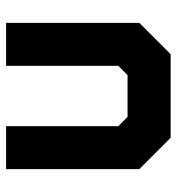

<svg xmlns="http://www.w3.org/2000/svg" viewBox="5 -585 580 630"><g transform="rotate(90 295.0 -270.0)"><path d="M55 0V-437L158 -540H432L535 -437V0H394V-368L363.5 -398.5H226.5L196 -368V0ZM126.5 -71H126V-396L200 -470H393.5L466.5 -397V-71H466V-397L393.5 -470H200L126.5 -396Z"/></g></svg>

Font: Tourney Thin Black
Style: Regular
Weight: 900
Version: Version 1.015